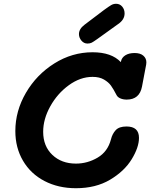

<svg xmlns="http://www.w3.org/2000/svg" viewBox="-20 -990 793 1014"><path d="M753 -661Q753 -653 752 -649L730 -533Q717 -464 649 -464Q631 -464 616.5 -470Q602 -476 596 -487Q579 -520 566 -538Q553 -556 529 -570Q505 -584 469 -584Q404 -584 343.5 -540Q283 -496 245.5 -428.5Q208 -361 208 -294Q208 -218 256.5 -172Q305 -126 381 -126Q442 -126 495.5 -157.5Q549 -189 566 -254Q573 -283 591 -302.5Q609 -322 648 -322Q714 -322 714 -262Q714 -212 675.5 -149Q637 -86 561.5 -41Q486 4 381 4Q288 4 215 -34Q142 -72 101.5 -141Q61 -210 61 -298Q61 -404 117 -500Q173 -596 267 -655Q361 -714 469 -714Q569 -714 618 -662L619 -666Q623 -686 642 -698Q661 -710 691 -710Q721 -710 737 -696Q753 -682 753 -661ZM397 -810Q397 -837 426 -859L529 -937Q555 -956 567 -963Q579 -970 593 -970Q613 -970 625.5 -955Q638 -940 638 -919Q638 -886 604 -863L494 -784Q473 -769 464 -764.5Q455 -760 442 -760Q423 -760 410 -775.5Q397 -791 397 -810Z"/></svg>

Font: Mali
Style: Bold Italic
Weight: 700
Italic angle: -10°
Version: Version 1.000; ttfautohint (v1.6)